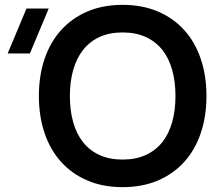

<svg xmlns="http://www.w3.org/2000/svg" viewBox="-20 -755 899 790"><path d="M484.5 15Q403.5 15 339.8 -12.2Q276 -39.5 231.5 -88.8Q187 -138 163.5 -207Q140 -276 140 -360Q140 -444 163.5 -513Q187 -582 231.5 -631.2Q276 -680.5 339.8 -707.8Q403.5 -735 484.5 -735Q565.5 -735 629.5 -707.8Q693.5 -680.5 738 -631.2Q782.5 -582 806 -513Q829.5 -444 829.5 -360Q829.5 -276 806 -207Q782.5 -138 738 -88.8Q693.5 -39.5 629.5 -12.2Q565.5 15 484.5 15ZM484.5 -98.5Q539 -98.5 579.8 -117.2Q620.5 -136 647.8 -170.2Q675 -204.5 688.5 -252.8Q702 -301 702 -360Q702 -419 688.5 -467.2Q675 -515.5 647.8 -549.8Q620.5 -584 579.8 -602.8Q539 -621.5 484.5 -621.5Q430 -621.5 389.5 -602.8Q349 -584 322 -549.8Q295 -515.5 281.2 -467.2Q267.5 -419 267.5 -360Q267.5 -301 281 -252.8Q294.5 -204.5 321.5 -170.2Q348.5 -136 389.2 -117.2Q430 -98.5 484.5 -98.5ZM103 -535H11.5L89 -720H180.5Z"/></svg>

Font: Vela Sans Bd
Style: Bold
Weight: 700
Designer: Principal design: Mikhail Sharanda - project Manrope.
Design modification: Ravid Balaliev
Foundry: Mikhail Sharanda
Version: Version 1.001